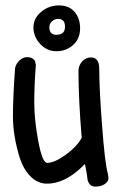

<svg xmlns="http://www.w3.org/2000/svg" viewBox="-20 -680 440 712"><path d="M277 -575Q277 -536 251 -513Q225 -490 189.5 -490Q154 -490 129 -517Q104 -544 104 -578Q104 -612 132.5 -636Q161 -660 198.5 -660Q236 -660 256.5 -636Q277 -612 277 -575ZM196 -610Q183 -610 173 -601Q163 -592 163 -579Q163 -551 189 -551Q221 -551 221 -580.5Q221 -610 196 -610ZM113 -440Q107 -362 107 -299.5Q107 -237 122 -156.5Q137 -76 155 -76Q182 -76 223.5 -106Q265 -136 283 -169Q271 -313 271 -416Q271 -437 284.5 -452Q298 -467 317 -467Q348 -467 348 -425Q348 -354 358.5 -214Q369 -74 380 -36Q382 -28 382 -17.5Q382 -7 368.5 2.5Q355 12 333.5 12Q312 12 305 -12Q303 -32 295 -72Q225 1 154 1Q121 1 95 -24Q69 -49 54 -92Q28 -175 28 -248Q28 -321 36 -428Q40 -445 53 -456.5Q66 -468 79.5 -468Q93 -468 100.5 -463Q108 -458 109.5 -454Q111 -450 113 -440Z"/></svg>

Font: Patrick Hand
Style: Regular
Weight: 400
Designer: Patrick Wagesreiter
Foundry: Patrick Wagesreiter
Version: Version 1.003;PS 001.003;hotconv 1.0.70;makeotf.lib2.5.58329